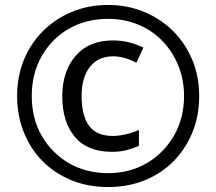

<svg xmlns="http://www.w3.org/2000/svg" viewBox="-20 -744 871 774"><path d="M416 10Q334 10 266.5 -18Q199 -46 150.5 -95.5Q102 -145 75.5 -212Q49 -279 49 -357Q49 -436 76.5 -503Q104 -570 154 -619.5Q204 -669 270.5 -696.5Q337 -724 416 -724Q493 -724 560 -696.5Q627 -669 677 -619.5Q727 -570 755 -503Q783 -436 783 -357Q783 -277 755.5 -210Q728 -143 679 -93.5Q630 -44 563 -17Q496 10 416 10ZM416 -46Q503 -46 572 -86.5Q641 -127 681.5 -197.5Q722 -268 722 -357Q722 -422 699 -479Q676 -536 635 -578.5Q594 -621 538 -644.5Q482 -668 416 -668Q326 -668 256.5 -627.5Q187 -587 147.5 -516.5Q108 -446 108 -357Q108 -267 148 -197Q188 -127 257.5 -86.5Q327 -46 416 -46ZM431 -132Q332 -132 281.5 -192.5Q231 -253 231 -356Q231 -456 284.5 -518.5Q338 -581 435 -581Q500 -581 558 -552L530 -491Q480 -517 436 -517Q376 -517 342.5 -474.5Q309 -432 309 -357Q309 -278 339 -237Q369 -196 435 -196Q459 -196 487 -202.5Q515 -209 540 -220V-156Q515 -145 489.5 -138.5Q464 -132 431 -132Z"/></svg>

Font: Noto Sans Tamil SemiCondensed Medium
Style: Regular
Weight: 500
Width: 4
Designer: Jelle Bosma - Monotype Design Team
Foundry: Monotype Imaging Inc.
Version: Version 2.004; ttfautohint (v1.8.4.7-5d5b)